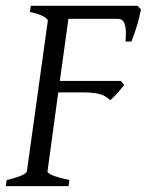

<svg xmlns="http://www.w3.org/2000/svg" viewBox="-20 -635 501 655"><path d="M403.8 -345.2Q398.4 -338.4 392.3 -331.1Q386.2 -323.7 379.9 -316.7Q373.5 -309.6 367.2 -303.5Q360.8 -297.4 356 -293Q339.4 -309.6 317.6 -314.7Q295.9 -319.8 263.7 -319.8H178.7L142.1 -50.8Q141.1 -44.9 157.7 -37.6Q174.3 -30.3 216.8 -21L213.9 0H0L2.9 -21Q33.7 -27.8 52.2 -35.9Q70.8 -43.9 71.8 -50.8L143.1 -564Q144 -569.8 128.9 -578.6Q113.8 -587.4 82 -594.2L85 -615.2H449.2L460.9 -603Q458.5 -590.3 454.8 -575.2Q451.2 -560.1 446.5 -544.9Q441.9 -529.8 437 -516.1Q432.1 -502.4 428.2 -493.2H408.2Q410.2 -515.6 409.2 -530.5Q408.2 -545.4 404.8 -554.4Q401.4 -563.5 395.5 -567.1Q389.6 -570.8 380.9 -570.8H213.4L184.1 -358.9H392.6Z"/></svg>

Font: Gentium Plus
Style: Italic
Weight: 400
Italic angle: -8°
Designer: J. Victor Gaultney, Annie Olsen, Iska Routamaa
Foundry: SIL International
Version: Version 1.510